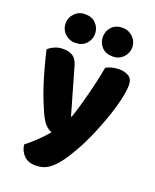

<svg xmlns="http://www.w3.org/2000/svg" viewBox="-163 -816 876 1085"><g transform="rotate(20 275.0 -273.0)"><path d="M128 -124Q117 -149 104.5 -180Q92 -211 78.5 -251Q65 -291 50.5 -342.5Q36 -394 20 -461Q34 -475 57.5 -485.5Q81 -496 109 -496Q144 -496 167 -481.5Q190 -467 201 -427L280 -152H284Q296 -186 307.5 -226Q319 -266 330 -308.5Q341 -351 350.5 -393.5Q360 -436 367 -477Q403 -496 446 -496Q481 -496 504 -481Q527 -466 527 -429Q527 -402 520 -366.5Q513 -331 501.5 -291Q490 -251 474.5 -208.5Q459 -166 442 -125Q425 -84 407 -47.5Q389 -11 372 18Q344 67 320 98Q296 129 274 146.5Q252 164 230 170.5Q208 177 184 177Q142 177 116 152Q90 127 85 87Q117 62 149 31.5Q181 1 207 -31Q190 -36 170.5 -54.5Q151 -73 128 -124ZM71 -637Q71 -672 96 -697.5Q121 -723 158 -723Q200 -723 224 -697.5Q248 -672 248 -637Q248 -602 224 -576.5Q200 -551 158 -551Q140 -551 124 -558Q108 -565 96 -576.5Q84 -588 77.5 -603.5Q71 -619 71 -637ZM295 -637Q295 -672 318.5 -697.5Q342 -723 384 -723Q403 -723 419 -716Q435 -709 447 -697Q459 -685 465.5 -669.5Q472 -654 472 -637Q472 -602 447 -576.5Q422 -551 384 -551Q342 -551 318.5 -576.5Q295 -602 295 -637Z"/></g></svg>

Font: Baloo Thambi
Style: Regular
Weight: 400
Designer: Aadarsh Rajan and Ek Type
Foundry: Ek Type
Version: Version 1.100;PS 1.000;hotconv 1.0.88;makeotf.lib2.5.647800;